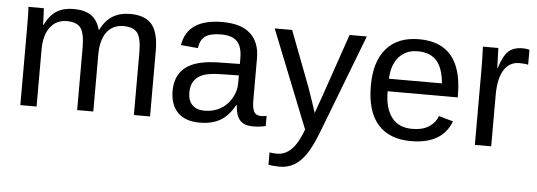

<svg xmlns="http://www.w3.org/2000/svg" viewBox="-49 -679 2876 1029"><g transform="rotate(5 1389.0 -165.0)"><path d="M375 0V-335Q375 -411.6 354 -440.9Q333 -470.2 278.3 -470.2Q222.2 -470.2 189.5 -427.2Q156.7 -384.3 156.7 -306.2V0H69.3V-415.5Q69.3 -507.8 66.4 -528.3H149.4Q149.9 -525.9 150.4 -515.1Q150.9 -504.4 151.6 -490.5Q152.3 -476.6 153.3 -438H154.8Q183.1 -494.1 219.7 -516.1Q256.3 -538.1 309.1 -538.1Q369.1 -538.1 404.1 -514.2Q439 -490.2 452.6 -438H454.1Q481.4 -491.2 520.3 -514.6Q559.1 -538.1 614.3 -538.1Q694.3 -538.1 730.7 -494.6Q767.1 -451.2 767.1 -352.1V0H680.2V-335Q680.2 -411.6 659.2 -440.9Q638.2 -470.2 583.5 -470.2Q525.9 -470.2 493.9 -427.5Q461.9 -384.8 461.9 -306.2V0Z M1035.2 9.8Q955.6 9.8 915.5 -32.2Q875.5 -74.2 875.5 -147.5Q875.5 -229.5 929.4 -273.4Q983.4 -317.4 1103.5 -320.3L1222.2 -322.3V-351.1Q1222.2 -415.5 1194.8 -443.4Q1167.5 -471.2 1108.9 -471.2Q1049.8 -471.2 1022.9 -451.2Q996.1 -431.2 990.7 -387.2L898.9 -395.5Q921.4 -538.1 1110.8 -538.1Q1210.4 -538.1 1260.7 -492.4Q1311 -446.8 1311 -360.4V-132.8Q1311 -93.8 1321.3 -74Q1331.5 -54.2 1360.4 -54.2Q1373 -54.2 1389.2 -57.6V-2.9Q1356 4.9 1321.3 4.9Q1272.5 4.9 1250.2 -20.8Q1228 -46.4 1225.1 -101.1H1222.2Q1188.5 -40.5 1143.8 -15.4Q1099.1 9.8 1035.2 9.8ZM1055.2 -56.2Q1103.5 -56.2 1141.1 -78.1Q1178.7 -100.1 1200.4 -138.4Q1222.2 -176.8 1222.2 -217.3V-260.7L1126 -258.8Q1064 -257.8 1032 -246.1Q1000 -234.4 982.9 -210Q965.8 -185.5 965.8 -146Q965.8 -103 989 -79.6Q1012.2 -56.2 1055.2 -56.2Z M1482.4 207.5Q1446.3 207.5 1421.9 202.1V136.2Q1440.4 139.2 1462.9 139.2Q1544.9 139.2 1592.8 18.6L1601.1 -2.4L1391.6 -528.3H1485.4L1596.7 -236.3Q1599.1 -229.5 1602.5 -220Q1606 -210.4 1624.5 -156.2Q1643.1 -102.1 1644.5 -95.7L1678.7 -191.9L1794.4 -528.3H1887.2L1684.1 0Q1651.4 84.5 1623 125.7Q1594.7 167 1560.3 187.3Q1525.9 207.5 1482.4 207.5Z M2023.9 -245.6Q2023.9 -154.8 2061.5 -105.5Q2099.1 -56.2 2171.4 -56.2Q2228.5 -56.2 2262.9 -79.1Q2297.4 -102.1 2309.6 -137.2L2386.7 -115.2Q2339.4 9.8 2171.4 9.8Q2054.2 9.8 1992.9 -60.1Q1931.6 -129.9 1931.6 -267.6Q1931.6 -398.4 1992.9 -468.3Q2054.2 -538.1 2168 -538.1Q2400.9 -538.1 2400.9 -257.3V-245.6ZM2310.1 -313Q2302.7 -396.5 2267.6 -434.8Q2232.4 -473.1 2166.5 -473.1Q2102.5 -473.1 2065.2 -430.4Q2027.8 -387.7 2024.9 -313Z M2514.6 0V-405.3Q2514.6 -460.9 2511.7 -528.3H2594.7Q2598.6 -438.5 2598.6 -420.4H2600.6Q2621.6 -488.3 2648.9 -513.2Q2676.3 -538.1 2726.1 -538.1Q2743.7 -538.1 2761.7 -533.2V-452.6Q2744.1 -457.5 2714.8 -457.5Q2660.2 -457.5 2631.3 -410.4Q2602.5 -363.3 2602.5 -275.4V0Z"/></g></svg>

Font: Liberation Sans
Style: Regular
Weight: 400
Designer: Steve Matteson
Foundry: Ascender Corporation
Version: Version 2.00.1